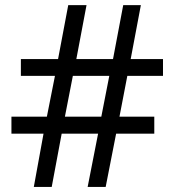

<svg xmlns="http://www.w3.org/2000/svg" viewBox="-20 -734 686 754"><path d="M480 -436 449.2 -275.9H585.9V-209H436L395 0H324.2L365.2 -209H222.2L183.1 0H112.8L150.9 -209H24.9V-275.9H164.1L195.8 -436H62V-502H208L248 -713.9H319.8L279.8 -502H423.8L463.9 -713.9H533.2L493.2 -502H620.1V-436ZM234.9 -275.9H377.9L409.2 -436H266.1Z"/></svg>

Font: NotoPenekeko
Style: Regular
Weight: 400
Designer: Monotype Design team
Foundry: Monotype Imaging Inc.
Version: Version 1.04